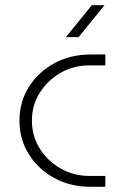

<svg xmlns="http://www.w3.org/2000/svg" viewBox="-20 -720 469 740"><path d="M330 0Q251 0 189 -34Q127 -68 91 -125.5Q55 -183 55 -255Q55 -327 91 -384.5Q127 -442 189 -476Q251 -510 330 -510H386V-468H324Q264 -468 214 -439.5Q164 -411 133.5 -363Q103 -315 103 -255Q103 -195 133.5 -147Q164 -99 214 -70.5Q264 -42 324 -42H386V0ZM234 -577 334 -700H383L283 -577Z"/></svg>

Font: MuseoModerno Thin ExtraLight
Style: Regular
Weight: 250
Version: Version 1.002